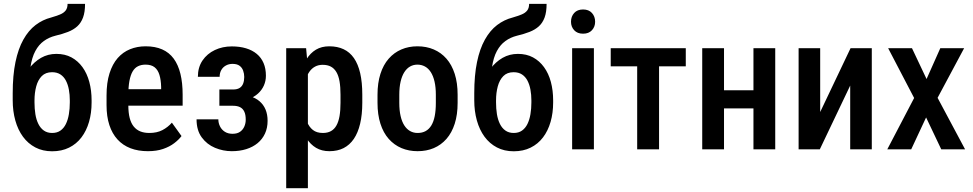

<svg xmlns="http://www.w3.org/2000/svg" viewBox="-20 -780 5081 1003"><path d="M333 -759.8H424.3Q424.3 -716.8 413.8 -688.5Q403.3 -660.2 383.5 -642.3Q363.8 -624.5 335 -613.3Q306.2 -602.1 269 -593.3Q235.8 -585 209.2 -565.9Q182.6 -546.9 164.6 -513.4Q146.5 -480 138.9 -428.2Q131.3 -376.5 135.7 -301.8V-269.5L46.4 -260.7V-293Q46.4 -386.2 60.8 -455.8Q75.2 -525.4 102.1 -573.2Q128.9 -621.1 165.8 -649.2Q202.6 -677.2 247.1 -688.5Q273.9 -696.3 293.2 -704.1Q312.5 -711.9 322.8 -724.9Q333 -737.8 333 -759.8ZM274.4 -498.5Q319.3 -498.5 353.3 -480.2Q387.2 -461.9 410.9 -429.2Q434.6 -396.5 446.5 -352.1Q458.5 -307.6 458.5 -255.4V-244.6Q458.5 -189.9 445.1 -143.3Q431.6 -96.7 405.5 -62.3Q379.4 -27.8 340.8 -8.8Q302.2 10.3 252.4 10.3Q203.1 10.3 164.8 -9.8Q126.5 -29.8 100.1 -65.7Q73.7 -101.6 60.1 -150.4Q46.4 -199.2 46.4 -256.3V-267.1Q46.4 -276.9 52.2 -286.4Q58.1 -295.9 66.4 -307.1Q74.7 -318.4 80.6 -333Q102.1 -382.8 130.1 -419.9Q158.2 -457 194.3 -477.8Q230.5 -498.5 274.4 -498.5ZM252 -402.8Q218.3 -402.8 198.2 -382.6Q178.2 -362.3 169.2 -328.6Q160.2 -294.9 160.2 -255.4V-245.1Q160.2 -212.4 164.8 -183.6Q169.4 -154.8 180.4 -132.6Q191.4 -110.4 209.2 -97.9Q227.1 -85.4 252.4 -85.4Q278.3 -85.4 295.9 -97.9Q313.5 -110.4 324.2 -132.3Q335 -154.3 339.8 -183.3Q344.7 -212.4 344.7 -244.6V-255.4Q344.7 -285.2 339.8 -311.8Q335 -338.4 324.2 -358.9Q313.5 -379.4 295.7 -391.1Q277.8 -402.8 252 -402.8Z M752.9 9.8Q701.7 9.8 661.6 -5.6Q621.6 -21 593.8 -51.5Q565.9 -82 551.3 -126.7Q536.6 -171.4 536.6 -230.5V-281.2Q536.6 -348.1 552 -396.7Q567.4 -445.3 594.7 -476.6Q622.1 -507.8 659.4 -522.9Q696.8 -538.1 740.7 -538.1Q790.5 -538.1 827.1 -522Q863.8 -505.9 887.5 -473.6Q911.1 -441.4 922.6 -394Q934.1 -346.7 934.1 -285.2V-228H591.3V-314H821.8V-326.2Q820.8 -362.3 813 -388.4Q805.2 -414.6 787.8 -428.5Q770.5 -442.4 740.2 -442.4Q718.3 -442.4 701.2 -434.1Q684.1 -425.8 673.1 -407.2Q662.1 -388.7 656.2 -357.7Q650.4 -326.7 650.4 -281.2V-230.5Q650.4 -190.9 657.5 -163.6Q664.6 -136.2 678.7 -118.9Q692.9 -101.6 713.1 -93.5Q733.4 -85.4 760.3 -85.4Q799.8 -85.4 828.4 -100.3Q856.9 -115.2 877.9 -139.2L928.2 -69.3Q914.1 -50.3 890.1 -32Q866.2 -13.7 832.3 -2Q798.3 9.8 752.9 9.8Z M1215.8 -252.4H1126V-312.5H1197.3Q1219.2 -312.5 1231.9 -320.6Q1244.6 -328.6 1250.2 -343.5Q1255.9 -358.4 1255.9 -377.9Q1255.9 -395 1250.2 -410.9Q1244.6 -426.8 1231.4 -436.5Q1218.3 -446.3 1194.8 -446.3Q1175.3 -446.3 1159.9 -437.7Q1144.5 -429.2 1136 -414.1Q1127.4 -398.9 1127.4 -378.9H1013.7Q1013.7 -428.2 1037.8 -463.9Q1062 -499.5 1102.3 -518.6Q1142.6 -537.6 1190.9 -537.6Q1232.4 -537.6 1265.4 -527.6Q1298.3 -517.6 1321.5 -498.3Q1344.7 -479 1356.9 -450.4Q1369.1 -421.9 1369.1 -384.3Q1369.1 -357.4 1358.6 -333.5Q1348.1 -309.6 1327.9 -291.3Q1307.6 -272.9 1279.3 -262.7Q1251 -252.4 1215.8 -252.4ZM1126 -286.6H1215.8Q1254.9 -286.6 1285.2 -277.6Q1315.4 -268.6 1335.9 -251Q1356.4 -233.4 1367.2 -207.8Q1377.9 -182.1 1377.9 -148.9Q1377.9 -111.8 1364.3 -82.3Q1350.6 -52.7 1325.7 -32.2Q1300.8 -11.7 1266.6 -1Q1232.4 9.8 1190.9 9.8Q1145.5 9.8 1103.3 -7.8Q1061 -25.4 1033.9 -62.3Q1006.8 -99.1 1006.8 -156.7H1120.6Q1120.6 -137.2 1129.2 -119.9Q1137.7 -102.5 1154.3 -91.8Q1170.9 -81.1 1194.8 -81.1Q1219.2 -81.1 1234.1 -91.6Q1249 -102.1 1256.3 -118.9Q1263.7 -135.7 1263.7 -154.8Q1263.7 -180.7 1256.3 -196.5Q1249 -212.4 1234.4 -220Q1219.7 -227.5 1197.3 -227.5H1126Z M1588.4 -426.8V203.1H1475.1V-528.3H1579.1ZM1872.6 -285.2V-243.2Q1872.6 -181.2 1861.3 -133.8Q1850.1 -86.4 1828.4 -54.4Q1806.6 -22.5 1774.9 -6.3Q1743.2 9.8 1700.7 9.8Q1660.6 9.8 1631.1 -7.8Q1601.6 -25.4 1581.5 -57.1Q1561.5 -88.9 1549.6 -132.6Q1537.6 -176.3 1532.2 -228V-292.5Q1537.6 -347.2 1549.1 -392.3Q1560.5 -437.5 1580.8 -470.2Q1601.1 -502.9 1630.4 -520.5Q1659.7 -538.1 1700.2 -538.1Q1742.7 -538.1 1774.9 -522.9Q1807.1 -507.8 1828.9 -476.6Q1850.6 -445.3 1861.6 -397.7Q1872.6 -350.1 1872.6 -285.2ZM1758.8 -243.2V-285.2Q1758.8 -325.7 1753.7 -355.2Q1748.5 -384.8 1737.1 -403.8Q1725.6 -422.9 1708.3 -432.1Q1690.9 -441.4 1665.5 -441.4Q1643.1 -441.4 1626 -432.1Q1608.9 -422.9 1597.2 -406.5Q1585.4 -390.1 1578.6 -367.9Q1571.8 -345.7 1569.8 -319.8V-200.2Q1574.2 -168.9 1584.5 -142.8Q1594.7 -116.7 1614.5 -101.1Q1634.3 -85.4 1666.5 -85.4Q1691.4 -85.4 1709 -95.2Q1726.6 -105 1737.5 -124.5Q1748.5 -144 1753.7 -173.6Q1758.8 -203.1 1758.8 -243.2Z M1952.1 -242.7V-285.2Q1952.1 -346.7 1967.3 -394Q1982.4 -441.4 2010.5 -473.4Q2038.6 -505.4 2076.7 -521.7Q2114.7 -538.1 2160.6 -538.1Q2207.5 -538.1 2245.8 -521.7Q2284.2 -505.4 2312.3 -473.4Q2340.3 -441.4 2355.5 -394Q2370.6 -346.7 2370.6 -285.2V-242.7Q2370.6 -181.2 2355.5 -133.8Q2340.3 -86.4 2312.3 -54.4Q2284.2 -22.5 2246.1 -6.3Q2208 9.8 2161.6 9.8Q2115.7 9.8 2077.4 -6.3Q2039.1 -22.5 2010.7 -54.4Q1982.4 -86.4 1967.3 -133.8Q1952.1 -181.2 1952.1 -242.7ZM2065.9 -285.2V-242.7Q2065.9 -203.1 2072.8 -173.6Q2079.6 -144 2092.3 -124.5Q2105 -105 2122.6 -95.2Q2140.1 -85.4 2161.6 -85.4Q2185.5 -85.4 2203.4 -95.2Q2221.2 -105 2233.2 -124.5Q2245.1 -144 2251 -173.6Q2256.8 -203.1 2256.8 -242.7V-285.2Q2256.8 -324.2 2250 -353.8Q2243.2 -383.3 2230.5 -403.1Q2217.8 -422.9 2200 -432.6Q2182.1 -442.4 2160.6 -442.4Q2139.6 -442.4 2122.3 -432.6Q2105 -422.9 2092.3 -403.1Q2079.6 -383.3 2072.8 -353.8Q2065.9 -324.2 2065.9 -285.2Z M2744.1 -759.8H2835.4Q2835.4 -716.8 2825 -688.5Q2814.5 -660.2 2794.7 -642.3Q2774.9 -624.5 2746.1 -613.3Q2717.3 -602.1 2680.2 -593.3Q2647 -585 2620.4 -565.9Q2593.8 -546.9 2575.7 -513.4Q2557.6 -480 2550 -428.2Q2542.5 -376.5 2546.9 -301.8V-269.5L2457.5 -260.7V-293Q2457.5 -386.2 2471.9 -455.8Q2486.3 -525.4 2513.2 -573.2Q2540 -621.1 2576.9 -649.2Q2613.8 -677.2 2658.2 -688.5Q2685.1 -696.3 2704.3 -704.1Q2723.6 -711.9 2733.9 -724.9Q2744.1 -737.8 2744.1 -759.8ZM2685.5 -498.5Q2730.5 -498.5 2764.4 -480.2Q2798.3 -461.9 2822 -429.2Q2845.7 -396.5 2857.7 -352.1Q2869.6 -307.6 2869.6 -255.4V-244.6Q2869.6 -189.9 2856.2 -143.3Q2842.8 -96.7 2816.7 -62.3Q2790.5 -27.8 2752 -8.8Q2713.4 10.3 2663.6 10.3Q2614.3 10.3 2575.9 -9.8Q2537.6 -29.8 2511.2 -65.7Q2484.9 -101.6 2471.2 -150.4Q2457.5 -199.2 2457.5 -256.3V-267.1Q2457.5 -276.9 2463.4 -286.4Q2469.2 -295.9 2477.5 -307.1Q2485.8 -318.4 2491.7 -333Q2513.2 -382.8 2541.3 -419.9Q2569.3 -457 2605.5 -477.8Q2641.6 -498.5 2685.5 -498.5ZM2663.1 -402.8Q2629.4 -402.8 2609.4 -382.6Q2589.4 -362.3 2580.3 -328.6Q2571.3 -294.9 2571.3 -255.4V-245.1Q2571.3 -212.4 2575.9 -183.6Q2580.6 -154.8 2591.6 -132.6Q2602.5 -110.4 2620.4 -97.9Q2638.2 -85.4 2663.6 -85.4Q2689.5 -85.4 2707 -97.9Q2724.6 -110.4 2735.4 -132.3Q2746.1 -154.3 2751 -183.3Q2755.9 -212.4 2755.9 -244.6V-255.4Q2755.9 -285.2 2751 -311.8Q2746.1 -338.4 2735.4 -358.9Q2724.6 -379.4 2706.8 -391.1Q2689 -402.8 2663.1 -402.8Z M3082.5 -528.3V0H2968.8V-528.3ZM2962.9 -666.5Q2962.9 -693.8 2979.5 -712.2Q2996.1 -730.5 3025.9 -730.5Q3055.7 -730.5 3072.3 -712.2Q3088.9 -693.8 3088.9 -666.5Q3088.9 -640.1 3072.3 -622.1Q3055.7 -604 3025.9 -604Q2996.1 -604 2979.5 -622.1Q2962.9 -640.1 2962.9 -666.5Z M3422.9 -528.3V0H3308.6V-528.3ZM3562.5 -528.3V-433.6H3170.4V-528.3Z M3947.3 -308.6V-213.9H3730V-308.6ZM3762.2 -528.3V0H3648.4V-528.3ZM4029.8 -528.3V0H3916V-528.3Z M4264.6 -194.8 4423.3 -528.3H4534.2V0H4421.4V-333L4262.7 0H4151.9V-528.3H4264.6Z M4744.1 -528.3 4820.3 -367.2 4892.1 -528.3H5016.6L4877.9 -269L5021.5 0H4897L4817.9 -166.5L4740.2 0H4615.2L4755.4 -268.1L4619.6 -528.3Z"/></svg>

Font: Roboto Condensed Medium
Style: Regular
Weight: 500
Designer: Christian Robertson
Foundry: Google
Version: Version 3.0